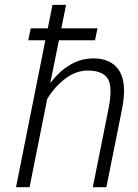

<svg xmlns="http://www.w3.org/2000/svg" viewBox="-20 -782 578 802"><path d="M377 -613.8H226.1L190.4 -437L191.9 -436.5Q226.1 -483.4 272 -510.7Q317.9 -538.1 370.6 -538.1Q444.8 -538.1 478 -486.8Q511.2 -435.5 489.7 -326.2L424.3 0H367.7L433.1 -326.7Q451.7 -420.9 429.7 -454.1Q407.7 -487.3 346.7 -487.3Q297.4 -487.3 252.7 -453.4Q208 -419.4 177.2 -368.7L103.5 0H46.9L169.4 -613.8H98.1L108.4 -663.6H179.7L199.2 -761.7H255.9L236.3 -663.6H387.2Z"/></svg>

Font: Franko
Style: Light Italic
Weight: 300
Designer: Google
Version: Version 1.200310; 2013